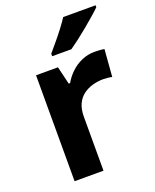

<svg xmlns="http://www.w3.org/2000/svg" viewBox="-143 -914 750 930"><g transform="rotate(-20 232.5 -449.0)"><path d="M383 -622Q394 -622 409 -621Q424 -620 433 -618L422 -478Q415 -480 401.5 -481.5Q388 -483 378 -483Q349 -483 322 -475.5Q295 -468 273.5 -452Q252 -436 239.5 -409.5Q227 -383 227 -344V-66H78V-612H191L213 -520H220Q236 -548 260 -571Q284 -594 315.5 -608Q347 -622 383 -622ZM465 -822Q451 -808 428 -788Q405 -768 378.5 -746Q352 -724 326.5 -704.5Q301 -685 282 -672H183V-685Q199 -704 220.5 -729.5Q242 -755 263 -782.5Q284 -810 298 -832H465Z"/></g></svg>

Font: Noto Sans Malayalam UI
Style: Regular
Weight: 400
Designer: Jelle Bosma - Monotype Design Team
Foundry: Monotype Imaging Inc.
Version: Version 2.104